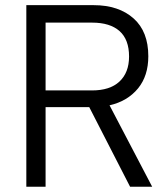

<svg xmlns="http://www.w3.org/2000/svg" viewBox="-20 -710 639 730"><path d="M319.3 -302.7H153.3V0H80.1V-690.4H335.9Q431.6 -690.4 488.3 -639.6Q543.9 -589.8 543.9 -496.1Q543.9 -421.9 504.9 -374Q464.8 -325.2 396.5 -309.6L558.6 0H474.6ZM153.3 -366.2H330.1Q397.5 -366.2 433.6 -399.4Q470.7 -433.6 470.7 -495.1Q470.7 -559.6 434.6 -591.8Q398.4 -624 330.1 -624H153.3Z"/></svg>

Font: Altinn-DIN
Style: Regular
Weight: 400
Designer: Charles Nix
Foundry: Altinn
Version: Version 2.00